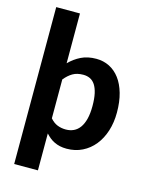

<svg xmlns="http://www.w3.org/2000/svg" viewBox="-133 -829 837 1078"><g transform="rotate(15 285.5 -290.0)"><path d="M57 166.5V-745.5H195V-456Q225 -486.5 262.5 -505Q300 -523.5 350.5 -523.5Q392 -523.5 426.8 -506Q461.5 -488.5 486.5 -455.2Q511.5 -422 525.5 -373.2Q539.5 -324.5 539.5 -261.5Q539.5 -203.5 523.8 -154.2Q508 -105 479 -69Q450 -33 409.2 -12.8Q368.5 7.5 318.5 7.5Q297 7.5 279.2 3.5Q261.5 -0.5 246.5 -7.8Q231.5 -15 219 -25.2Q206.5 -35.5 195 -48V166.5ZM303 -418Q266.5 -418 241.8 -403.5Q217 -389 195 -362V-136Q214.5 -113.5 237.2 -104.5Q260 -95.5 286 -95.5Q311 -95.5 331.5 -105Q352 -114.5 366.8 -134.8Q381.5 -155 389.5 -186.5Q397.5 -218 397.5 -261.5Q397.5 -304.5 390.8 -334.5Q384 -364.5 371.8 -383Q359.5 -401.5 342 -409.8Q324.5 -418 303 -418Z"/></g></svg>

Font: Lato Heavy
Style: Regular
Weight: 800
Designer: Lukasz Dziedzic
Foundry: tyPoland Lukasz Dziedzic
Version: Version 2.007; 2014-02-27